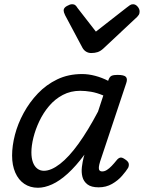

<svg xmlns="http://www.w3.org/2000/svg" viewBox="-20 -868 678 905"><path d="M159 17Q122 17 94.5 -1.5Q67 -20 52 -54.5Q37 -89 37 -135Q37 -181 50.5 -233Q64 -285 91.5 -335.5Q119 -386 158.5 -427.5Q198 -469 250 -494Q302 -519 367 -519Q397 -519 429 -510.5Q461 -502 490 -487L491 -491Q497 -507 506.5 -511Q516 -515 534 -515Q565 -515 573.5 -505.5Q582 -496 575 -476L452 -107Q447 -91 446 -80.5Q445 -70 449 -65Q453 -60 462 -60Q473 -60 484 -67Q495 -74 506.5 -86Q518 -98 530 -113Q538 -123 546.5 -125Q555 -127 568 -118Q584 -108 586.5 -98Q589 -88 584 -77Q575 -62 555.5 -39.5Q536 -17 508 -1Q480 15 445 15Q410 15 392 1Q374 -13 368.5 -34.5Q363 -56 366 -81Q369 -106 375 -129Q376 -131 376.5 -133.5Q377 -136 378 -139Q338 -85 299.5 -50Q261 -15 225.5 1Q190 17 159 17ZM128 -150Q128 -123 135 -103.5Q142 -84 155.5 -73.5Q169 -63 187 -63Q221 -63 263 -95.5Q305 -128 350 -190.5Q395 -253 442 -342L467 -418Q436 -431 409 -435.5Q382 -440 358 -440Q313 -440 276 -420.5Q239 -401 211.5 -368.5Q184 -336 165.5 -297Q147 -258 137.5 -219.5Q128 -181 128 -150ZM607 -848Q619 -848 628.5 -837Q638 -826 638 -814Q638 -804 634.5 -798.5Q631 -793 627 -789L468 -640Q454 -627 440.5 -622.5Q427 -618 410 -618Q397 -618 386 -624.5Q375 -631 368 -644L287 -796Q283 -804 281.5 -809.5Q280 -815 280 -819Q280 -831 295 -839.5Q310 -848 319 -848Q330 -848 335.5 -843Q341 -838 345 -831L432 -719L578 -833Q585 -838 591.5 -843Q598 -848 607 -848Z"/></svg>

Font: Playwrite DE LA
Style: Regular
Weight: 400
Designer: Veronika Burian, José Scaglione
Foundry: TypeTogether
Version: Version 1.002